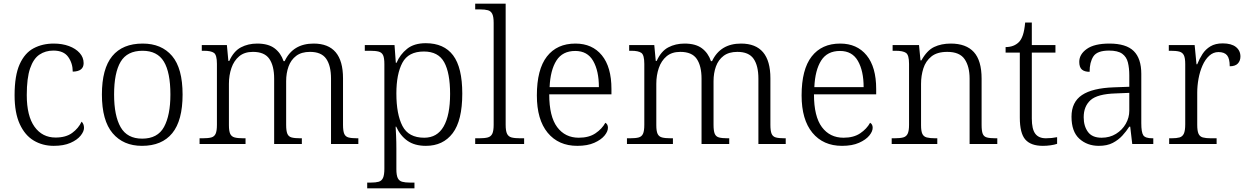

<svg xmlns="http://www.w3.org/2000/svg" viewBox="-20 -780 6754 1040"><path d="M271 10Q211 10 163 -18.5Q115 -47 87 -108Q59 -169 59 -264Q59 -371 86.5 -432Q114 -493 162 -518.5Q210 -544 271 -544Q317 -544 353.5 -530.5Q390 -517 411.5 -493Q433 -469 433 -438Q433 -393 374 -392Q374 -437 349.5 -471.5Q325 -506 269 -506Q226 -506 193.5 -484Q161 -462 143 -409.5Q125 -357 125 -265Q125 -152 167 -93.5Q209 -35 281 -35Q337 -35 371 -60Q405 -85 422 -121Q435 -109 435 -87Q435 -68 416.5 -45Q398 -22 361.5 -6Q325 10 271 10Z M749 10Q648 10 590 -58.5Q532 -127 532 -268Q532 -408 588 -476Q644 -544 753 -544Q855 -544 912 -477Q969 -410 969 -268Q969 -127 913 -58.5Q857 10 749 10ZM750 -29Q834 -29 868.5 -92.5Q903 -156 903 -268Q903 -388 867.5 -446.5Q832 -505 752 -505Q669 -505 633.5 -445.5Q598 -386 598 -268Q598 -153 633.5 -91Q669 -29 750 -29Z M1061 0V-31H1078Q1108 -31 1124.5 -35.5Q1141 -40 1148 -55.5Q1155 -71 1155 -104V-434Q1155 -482 1139 -493.5Q1123 -505 1084 -505H1073V-536H1209L1217 -450H1222Q1246 -503 1285 -523.5Q1324 -544 1373 -544Q1433 -544 1467 -518.5Q1501 -493 1516 -449H1522Q1567 -544 1679 -544Q1838 -544 1838 -356V-104Q1838 -71 1844.5 -55.5Q1851 -40 1867.5 -35.5Q1884 -31 1914 -31H1921V0H1773V-354Q1773 -424 1747 -461.5Q1721 -499 1659 -499Q1613 -499 1584.5 -477.5Q1556 -456 1543 -420Q1530 -384 1530 -340V-104Q1530 -71 1536.5 -55.5Q1543 -40 1559.5 -35.5Q1576 -31 1606 -31H1615V0H1465V-354Q1465 -423 1439 -461Q1413 -499 1350 -499Q1304 -499 1275.5 -475Q1247 -451 1233.5 -411.5Q1220 -372 1220 -326V-102Q1220 -70 1227 -55Q1234 -40 1251 -35.5Q1268 -31 1298 -31H1310V0Z M1969 240V209H1989Q2015 209 2031 204.5Q2047 200 2054.5 184Q2062 168 2062 134V-433Q2062 -466 2055 -481Q2048 -496 2031 -500.5Q2014 -505 1984 -505H1956V-536H2117L2124 -440H2128Q2147 -485 2185 -515.5Q2223 -546 2286 -546Q2385 -546 2434.5 -480Q2484 -414 2484 -273Q2484 -127 2432 -58.5Q2380 10 2287 10Q2226 10 2187 -17.5Q2148 -45 2126 -94H2123Q2124 -75 2125.5 -44Q2127 -13 2127 25V136Q2127 169 2134.5 184.5Q2142 200 2158.5 204.5Q2175 209 2200 209H2225V240ZM2278 -34Q2348 -34 2383 -95Q2418 -156 2418 -271Q2418 -385 2386 -443Q2354 -501 2276 -501Q2192 -501 2159.5 -440Q2127 -379 2127 -274Q2127 -161 2160 -97.5Q2193 -34 2278 -34Z M2554 0V-31H2576Q2605 -31 2622 -35.5Q2639 -40 2646.5 -55.5Q2654 -71 2654 -104V-656Q2654 -689 2646.5 -704.5Q2639 -720 2623 -724.5Q2607 -729 2581 -729H2554V-760H2719V-104Q2719 -71 2726.5 -55.5Q2734 -40 2751 -35.5Q2768 -31 2797 -31H2819V0Z M3107 10Q3005 10 2946.5 -61Q2888 -132 2888 -263Q2888 -404 2942.5 -474Q2997 -544 3097 -544Q3188 -544 3240 -480.5Q3292 -417 3292 -298V-269H2955Q2955 -149 2998 -91.5Q3041 -34 3115 -34Q3170 -34 3205.5 -58Q3241 -82 3259 -115Q3273 -107 3273 -88Q3273 -68 3254.5 -45.5Q3236 -23 3199 -6.5Q3162 10 3107 10ZM3224 -308Q3224 -396 3193 -450Q3162 -504 3096 -504Q3027 -504 2994 -452Q2961 -400 2957 -308Z M3376 0V-31H3393Q3423 -31 3439.5 -35.5Q3456 -40 3463 -55.5Q3470 -71 3470 -104V-434Q3470 -482 3454 -493.5Q3438 -505 3399 -505H3388V-536H3524L3532 -450H3537Q3561 -503 3600 -523.5Q3639 -544 3688 -544Q3748 -544 3782 -518.5Q3816 -493 3831 -449H3837Q3882 -544 3994 -544Q4153 -544 4153 -356V-104Q4153 -71 4159.5 -55.5Q4166 -40 4182.5 -35.5Q4199 -31 4229 -31H4236V0H4088V-354Q4088 -424 4062 -461.5Q4036 -499 3974 -499Q3928 -499 3899.5 -477.5Q3871 -456 3858 -420Q3845 -384 3845 -340V-104Q3845 -71 3851.5 -55.5Q3858 -40 3874.5 -35.5Q3891 -31 3921 -31H3930V0H3780V-354Q3780 -423 3754 -461Q3728 -499 3665 -499Q3619 -499 3590.5 -475Q3562 -451 3548.5 -411.5Q3535 -372 3535 -326V-102Q3535 -70 3542 -55Q3549 -40 3566 -35.5Q3583 -31 3613 -31H3625V0Z M4541 10Q4439 10 4380.5 -61Q4322 -132 4322 -263Q4322 -404 4376.5 -474Q4431 -544 4531 -544Q4622 -544 4674 -480.5Q4726 -417 4726 -298V-269H4389Q4389 -149 4432 -91.5Q4475 -34 4549 -34Q4604 -34 4639.5 -58Q4675 -82 4693 -115Q4707 -107 4707 -88Q4707 -68 4688.5 -45.5Q4670 -23 4633 -6.5Q4596 10 4541 10ZM4658 -308Q4658 -396 4627 -450Q4596 -504 4530 -504Q4461 -504 4428 -452Q4395 -400 4391 -308Z M4810 0V-31H4825Q4855 -31 4872 -35.5Q4889 -40 4896.5 -55.5Q4904 -71 4904 -104V-434Q4904 -482 4887.5 -493.5Q4871 -505 4831 -505H4815V-536H4958L4966 -453H4971Q5001 -507 5040 -525.5Q5079 -544 5130 -544Q5213 -544 5255 -498Q5297 -452 5297 -354V-104Q5297 -71 5303 -55.5Q5309 -40 5325.5 -35.5Q5342 -31 5372 -31H5382V0H5232V-354Q5232 -420 5205 -459.5Q5178 -499 5111 -499Q5056 -499 5025 -474Q4994 -449 4981.5 -409.5Q4969 -370 4969 -326V-102Q4969 -70 4976 -55Q4983 -40 5000 -35.5Q5017 -31 5046 -31H5057V0Z M5629 10Q5564 10 5534 -24Q5504 -58 5504 -143V-495H5427V-525Q5472 -525 5499 -552Q5512 -565 5520.5 -590Q5529 -615 5533 -658H5569V-536H5697V-495H5569V-138Q5569 -81 5587.5 -56Q5606 -31 5645 -31Q5662 -31 5676.5 -32.5Q5691 -34 5706 -37V-1Q5692 4 5671 7Q5650 10 5629 10Z M5932 10Q5869 10 5826.5 -28.5Q5784 -67 5784 -148Q5784 -227 5840.5 -265Q5897 -303 6014 -307L6097 -310V-372Q6097 -411 6089.5 -441.5Q6082 -472 6058.5 -489Q6035 -506 5987 -506Q5923 -506 5902.5 -474.5Q5882 -443 5882 -391Q5854 -391 5840 -403.5Q5826 -416 5826 -445Q5826 -486 5867 -515Q5908 -544 5989 -544Q6080 -544 6121 -503.5Q6162 -463 6162 -380V-113Q6162 -63 6173 -47Q6184 -31 6222 -31H6227V0H6113L6102 -94H6097Q6081 -69 6059.5 -45.5Q6038 -22 6007.5 -6Q5977 10 5932 10ZM5947 -34Q5991 -34 6025 -55Q6059 -76 6078 -109.5Q6097 -143 6097 -180V-277L6024 -274Q5924 -271 5887 -237.5Q5850 -204 5850 -145Q5850 -97 5873 -65.5Q5896 -34 5947 -34Z M6313 0V-31H6326Q6353 -31 6369 -35.5Q6385 -40 6392.5 -56Q6400 -72 6400 -107V-433Q6400 -466 6392.5 -481Q6385 -496 6368 -500.5Q6351 -505 6321 -505H6311V-536H6451L6461 -432H6465Q6477 -462 6493.5 -487.5Q6510 -513 6536.5 -529Q6563 -545 6603 -545Q6650 -545 6674.5 -525.5Q6699 -506 6699 -474Q6699 -451 6685 -436Q6671 -421 6641 -421Q6641 -463 6626.5 -480.5Q6612 -498 6580 -498Q6552 -498 6530 -478Q6508 -458 6493.5 -425Q6479 -392 6472 -353.5Q6465 -315 6465 -278V-104Q6465 -71 6472 -55.5Q6479 -40 6495.5 -35.5Q6512 -31 6538 -31H6570V0Z"/></svg>

Font: Noto Serif Hentaigana Light
Style: Regular
Weight: 300
Designer: Kazuhiro Yamada
Foundry: nipponia
Version: Version 1.000; ttfautohint (v1.8.4.7-5d5b)